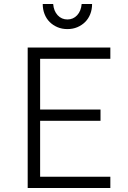

<svg xmlns="http://www.w3.org/2000/svg" viewBox="-20 -937 640 957"><path d="M118 0H530V-56H180V-335H481V-391H180V-644H530V-700H118ZM245 -917H193Q193 -890 202 -867Q211 -844 227.5 -827.5Q244 -811 266.5 -801.5Q289 -792 316 -792Q343 -792 365.5 -801.5Q388 -811 404.5 -827.5Q421 -844 430 -867Q439 -890 439 -917H387Q384 -882 364.5 -861Q345 -840 316 -840Q287 -840 267.5 -861Q248 -882 245 -917Z"/></svg>

Font: CommitMonoV142 ExtLt
Style: Regular
Weight: 200
Monospace: yes
Designer: Eigil Nikolajsen
Foundry: Eigil Nikolajsen
Version: Version 1.142